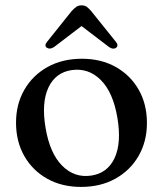

<svg xmlns="http://www.w3.org/2000/svg" viewBox="-20 -706 626 737"><path d="M294.5 -480.5Q368 -480.5 424.2 -449Q480.5 -417.5 512.2 -362Q544 -306.5 544 -234Q544 -163 512 -107.5Q480 -52 423 -20.2Q366 11.5 291 11.5Q217.5 11.5 161.2 -20Q105 -51.5 73.2 -107.2Q41.5 -163 41.5 -235Q41.5 -306 73.5 -361.5Q105.5 -417 162.5 -448.8Q219.5 -480.5 294.5 -480.5ZM330 -32Q392.5 -41 419.8 -99.2Q447 -157.5 430.5 -254.5Q414 -352 366.8 -399Q319.5 -446 255.5 -437Q193 -428 165.8 -369.8Q138.5 -311.5 155 -214.5Q171.5 -117 218.8 -69.8Q266 -22.5 330 -32ZM426 -523Q414.5 -514.5 398.5 -525.5L293 -606L187.5 -525.5Q171.5 -515 159.5 -523Q148.5 -531.5 161.5 -546.5L255 -663.5Q264.5 -674 273 -679.8Q281.5 -685.5 293 -685.5Q305 -685.5 313 -679.8Q321 -674 330 -663.5L424 -546.5Q436.5 -532 426 -523Z"/></svg>

Font: Fraunces 9pt
Style: Regular
Weight: 400
Version: Version 1.000;[b76b70a41]